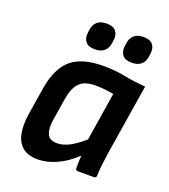

<svg xmlns="http://www.w3.org/2000/svg" viewBox="-131 -791 792 898"><g transform="rotate(20 265.5 -342.0)"><path d="M160.1 12Q109.8 12 82.6 -11.3Q55.4 -34.6 47.4 -76.7Q39.4 -118.9 48.4 -174.5L69.8 -308.3Q86.8 -413 140.8 -458.6Q194.9 -504.1 300 -504.1Q359.1 -504.1 408.1 -494.1Q457 -484.1 515.7 -480.1L459 -125.1Q454.6 -96 451.3 -67.5Q448 -39 447.3 -11.7Q447 0 434.3 0H355.4Q344.4 0 343.7 -11.7Q343.4 -26.3 344.1 -42.3Q344.7 -58.3 345.7 -74.3Q301.4 -32 252.9 -10Q204.4 12 160.1 12ZM218.3 -89.9Q247.5 -89.9 278.2 -105.7Q308.9 -121.4 349.3 -156.2L387.3 -396.3Q367.7 -400.3 343 -402.9Q318.2 -405.6 296.9 -405.6Q242.9 -405.6 217.5 -379.8Q192.1 -354.1 183.1 -299.6L164.8 -185.5Q158.2 -141.6 169.2 -115.8Q180.1 -89.9 218.3 -89.9ZM417.6 -563.2Q386.2 -563.2 372.5 -579.6Q358.7 -595.9 361.4 -622.4L363.1 -636.4Q366.1 -664.9 382.7 -680.2Q399.2 -695.6 430.3 -695.6Q462.1 -695.6 476 -679.2Q489.9 -662.9 486.9 -636.4L485.2 -622.4Q482.2 -593.9 465.6 -578.6Q449 -563.2 417.6 -563.2ZM234.3 -563.2Q202.5 -563.2 188.8 -579.6Q175 -595.9 177.7 -622.4L179.4 -636.4Q182.4 -664.9 199 -680.2Q215.5 -695.6 246.6 -695.6Q278.4 -695.6 292.3 -679.2Q306.2 -662.9 303.2 -636.4L301.5 -622.4Q298.5 -593.9 281.9 -578.6Q265.3 -563.2 234.3 -563.2Z"/></g></svg>

Font: Sofia Sans Hairline
Style: Italic
Weight: 1
Italic angle: -9°
Designer: Botio Nikoltchev, Ani Petrova
Foundry: lettersoup
Version: Version 4.102